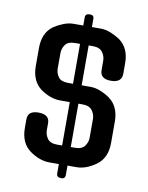

<svg xmlns="http://www.w3.org/2000/svg" viewBox="-96 -908 795 1029"><g transform="rotate(10 301.5 -393.5)"><path d="M284 -819Q284 -838 307 -839Q331 -840 331 -819V-774H380Q406 -774 433.5 -763Q461 -752 487 -735H486Q512 -716 526 -686Q540 -656 540 -614V-556Q540 -508 480 -508Q422 -508 422 -556V-606Q422 -632 406.5 -653Q391 -674 354 -674H331V-457H380Q406 -457 433.5 -446Q461 -435 487 -417H486Q512 -399 526 -368Q540 -337 540 -297V-180Q540 -98 486 -59Q432 -20 380 -20H331V31Q331 54 307 52Q284 52 284 31V-20H231Q205 -20 177.5 -30Q150 -40 124 -59Q71 -98 71 -180V-226Q71 -273 129 -273Q189 -273 189 -226V-188Q189 -163 204 -142Q219 -121 256 -121H284V-357H231Q179 -357 124 -395Q71 -436 71 -516V-614Q71 -696 124 -735H123Q149 -752 177 -763Q205 -774 231 -774H284ZM331 -357V-121H354Q391 -121 406.5 -142Q422 -163 422 -188V-289Q422 -314 406.5 -335.5Q391 -357 354 -357ZM189 -524Q189 -498 204 -477.5Q219 -457 256 -457H284V-674H256Q219 -674 204 -653Q189 -632 189 -606Z"/></g></svg>

Font: Gugi
Style: Regular
Weight: 400
Designer: HBKIM, TJKIM
Foundry: TAE System & Typefaces Co.
Version: Version 3.00